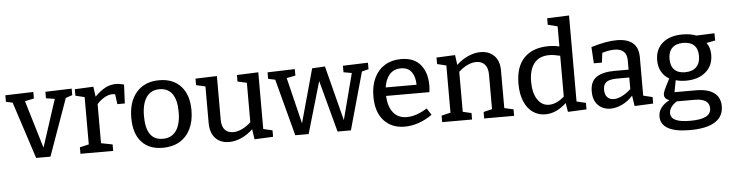

<svg xmlns="http://www.w3.org/2000/svg" viewBox="-60 -1047 5932 1561"><g transform="rotate(-5 2906.0 -267.0)"><path d="M322 -527 537 -534V-481L483 -463L317 2H200L49 -462L-5 -474V-527L224 -534V-481L150 -465L267 -76L393 -463L322 -474Z M964 -530 957 -376H896L885 -458Q871 -460 865 -460Q832 -460 799 -441.5Q766 -423 736 -390V-71L829 -53V0H562V-53L636 -70V-456L562 -474V-527L714 -534L725 -452Q769 -496 810 -518Q851 -540 896 -540Q928 -540 964 -530Z M1492 -274Q1492 -187 1461 -123Q1430 -59 1372 -24.5Q1314 10 1234 10Q1122 10 1060.5 -58.5Q999 -127 999 -254Q999 -387 1066 -463.5Q1133 -540 1252 -540Q1364 -540 1428 -470Q1492 -400 1492 -274ZM1103 -259Q1103 -63 1240 -63Q1312 -63 1349.5 -116.5Q1387 -170 1387 -269Q1387 -367 1351.5 -417Q1316 -467 1247 -467Q1177 -467 1140 -413.5Q1103 -360 1103 -259Z M2060 -71 2134 -54V-1L1982 6L1970 -77Q1924 -34 1873.5 -12Q1823 10 1775 10Q1706 10 1664 -33.5Q1622 -77 1622 -160V-457L1547 -474V-527L1722 -533V-177Q1722 -122 1746.5 -94.5Q1771 -67 1816 -67Q1849 -67 1886.5 -84.5Q1924 -102 1960 -135V-457L1885 -474V-527L2060 -534Z M2750 -527 2955 -534V-481L2900 -467L2769 2H2660L2547 -420L2424 2H2315L2192 -462L2135 -474V-527L2358 -534V-481L2286 -467L2378 -90L2499 -528L2604 -534L2719 -86L2817 -462L2750 -474Z M3398 -122 3433 -67Q3322 10 3208 10Q3102 10 3038.5 -59.5Q2975 -129 2975 -256Q2975 -343 3005.5 -407Q3036 -471 3092.5 -505.5Q3149 -540 3225 -540Q3330 -540 3383 -476.5Q3436 -413 3436 -308Q3436 -281 3432 -252H3078Q3082 -166 3121 -116Q3160 -66 3232 -66Q3310 -66 3398 -122ZM3081 -321H3333Q3333 -385 3304.5 -425Q3276 -465 3217 -465Q3160 -465 3125.5 -426.5Q3091 -388 3081 -321Z M4027 -70 4101 -53V0H3857V-53L3927 -70V-351Q3927 -407 3901.5 -435Q3876 -463 3832 -463Q3799 -463 3761.5 -446Q3724 -429 3688 -395V-69L3758 -53V0H3514V-53L3588 -71V-456L3514 -474V-527L3666 -534L3677 -453Q3723 -496 3774.5 -518Q3826 -540 3873 -540Q3943 -540 3985.5 -497Q4028 -454 4027 -372Z M4617 -72 4692 -54V-1L4540 6L4528 -67Q4445 10 4356 10Q4299 10 4254.5 -21Q4210 -52 4184.5 -112Q4159 -172 4159 -256Q4159 -396 4230 -468Q4301 -540 4431 -540Q4474 -540 4517 -530V-694L4438 -714V-767L4617 -774ZM4393 -65Q4454 -65 4517 -121V-454Q4465 -467 4428 -467Q4347 -467 4305 -414Q4263 -361 4263 -265Q4263 -172 4298.5 -118.5Q4334 -65 4393 -65Z M5161 -72 5236 -54V-1L5084 6L5071 -80Q5031 -36 4982.5 -13Q4934 10 4888 10Q4827 10 4787 -29.5Q4747 -69 4747 -142Q4747 -224 4798.5 -258.5Q4850 -293 4948 -293H5061V-368Q5061 -465 4959 -465Q4917 -465 4860 -448L4850 -369H4784L4776 -502Q4899 -540 4984 -540Q5161 -540 5161 -386ZM4922 -65Q4952 -65 4989 -83.5Q5026 -102 5061 -134V-229H4964Q4900 -229 4874 -209.5Q4848 -190 4848 -149Q4848 -107 4868 -86Q4888 -65 4922 -65Z M5591 -78Q5689 -78 5739.5 -40.5Q5790 -3 5790 69Q5790 153 5720.5 196.5Q5651 240 5515 240Q5397 240 5337.5 206.5Q5278 173 5278 109Q5278 31 5370 -17Q5329 -30 5329 -65Q5329 -79 5338.5 -101Q5348 -123 5384 -193Q5343 -216 5321 -256Q5299 -296 5299 -348Q5299 -437 5358.5 -488.5Q5418 -540 5523 -540Q5586 -540 5635 -521L5782 -527L5783 -468L5711 -454Q5741 -415 5741 -356Q5741 -267 5680 -215Q5619 -163 5518 -163Q5474 -163 5435 -174L5417 -78ZM5400 -351Q5400 -293 5430 -262.5Q5460 -232 5517 -232Q5576 -232 5608.5 -263.5Q5641 -295 5641 -354Q5641 -412 5610.5 -441.5Q5580 -471 5522 -471Q5463 -471 5431.5 -440Q5400 -409 5400 -351ZM5694 77Q5694 38 5664 18Q5634 -2 5575 -2H5428Q5366 40 5366 89Q5366 127 5404.5 146Q5443 165 5524 165Q5611 165 5652.5 143.5Q5694 122 5694 77Z"/></g></svg>

Font: Bitter Pro Medium
Style: Regular
Weight: 500
Designer: Sol Matas, and Bitter project Authors
Foundry: Sol Matas
Version: Version 1.010